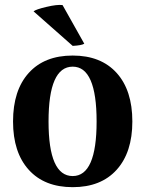

<svg xmlns="http://www.w3.org/2000/svg" viewBox="-20 -761 602 795"><path d="M119 -714Q128 -722 172.5 -732.5Q217 -743 239 -740L329 -580Q318 -573 281 -571ZM34 -258Q34 -387 99 -459Q164 -531 281 -531Q398 -531 463 -459Q528 -387 528 -258Q528 -130 463 -58Q398 14 281 14Q164 14 99 -58Q34 -130 34 -258ZM281 -32Q380 -32 380 -258Q380 -485 281 -485Q181 -485 181 -258Q181 -32 281 -32Z"/></svg>

Font: Arima Koshi Bold
Style: Regular
Weight: 700
Designer: Joana Correia and Natanael Gama
Foundry: NDISCOVER
Version: Version 1.019;PS 001.019;hotconv 1.0.88;makeotf.lib2.5.64775